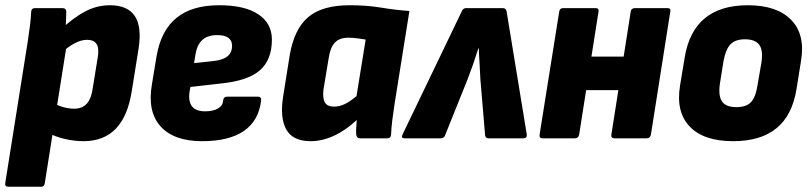

<svg xmlns="http://www.w3.org/2000/svg" viewBox="-31 -528 3097 733"><path d="M288 11Q252 11 214.5 2Q177 -7 154 -21L170 -136Q187 -126 209 -119.5Q231 -113 252 -113Q283 -113 300.5 -132.5Q318 -152 323 -191L342 -308Q348 -343 338 -359.5Q328 -376 301 -376Q279 -376 253.5 -362.5Q228 -349 197 -321L198 -413Q251 -462 295.5 -485Q340 -508 388 -508Q456 -508 483.5 -467Q511 -426 498 -342L472 -180Q457 -84 411 -36.5Q365 11 288 11ZM1 185Q-13 185 -11 171L75 -370Q80 -403 83.5 -431Q87 -459 88 -483Q89 -497 102 -497H208Q221 -497 222 -484Q222 -469 221 -448.5Q220 -428 218 -410L223 -353L140 171Q138 185 126 185Z M741 11Q633 11 582 -45.5Q531 -102 549 -206L567 -315Q584 -412 643 -460Q702 -508 806 -508Q903 -508 955 -473.5Q1007 -439 1007 -377Q1007 -299 960.5 -259Q914 -219 810 -209L696 -196L693 -180Q687 -141 702 -122Q717 -103 752 -103Q783 -103 801.5 -114Q820 -125 821 -145Q823 -159 835 -159H953Q967 -159 966 -145Q957 -67 900 -28Q843 11 741 11ZM710 -287 784 -295Q821 -299 838 -313.5Q855 -328 855 -353Q855 -373 841 -383.5Q827 -394 798 -394Q762 -394 741.5 -375.5Q721 -357 715 -319Z M1155 11Q1087 11 1062 -33.5Q1037 -78 1050 -160L1075 -317Q1092 -417 1145.5 -462.5Q1199 -508 1304 -508Q1370 -508 1423.5 -499Q1477 -490 1532 -486L1475 -129Q1470 -96 1466.5 -68Q1463 -40 1462 -14Q1461 0 1448 0H1343Q1331 0 1329 -14Q1328 -26 1329 -40.5Q1330 -55 1331 -70Q1290 -31 1244.5 -10Q1199 11 1155 11ZM1244 -121Q1266 -121 1286 -131Q1306 -141 1330 -161L1365 -377Q1351 -379 1334.5 -381.5Q1318 -384 1299 -384Q1265 -384 1247.5 -365.5Q1230 -347 1224 -307L1204 -187Q1200 -154 1209 -137.5Q1218 -121 1244 -121Z M1513 0Q1499 0 1506 -15L1732 -485Q1737 -497 1748 -497H1889Q1900 -497 1903 -485L1980 -15Q1982 0 1967 0H1834Q1823 0 1821 -11L1803 -225Q1802 -255 1800 -283Q1798 -311 1797 -343H1795Q1785 -311 1775.5 -283.5Q1766 -256 1754 -225L1668 -11Q1664 0 1651 0Z M2315 0Q2301 0 2303 -14L2377 -484Q2379 -497 2393 -497H2517Q2531 -497 2528 -484L2454 -14Q2451 0 2438 0ZM2040 0Q2027 0 2029 -14L2104 -484Q2106 -497 2119 -497H2243Q2256 -497 2254 -484L2180 -14Q2177 0 2164 0ZM2194 -184 2215 -312H2378L2358 -184Z M2768 11Q2656 11 2602.5 -44.5Q2549 -100 2565 -200L2583 -309Q2616 -508 2824 -508Q2935 -508 2989.5 -452Q3044 -396 3027 -295L3010 -189Q2994 -88 2933.5 -38.5Q2873 11 2768 11ZM2780 -119Q2818 -119 2836 -138Q2854 -157 2861 -203L2876 -290Q2883 -336 2867.5 -357Q2852 -378 2813 -378Q2776 -378 2757.5 -358.5Q2739 -339 2731 -294L2717 -206Q2711 -161 2726 -140Q2741 -119 2780 -119Z"/></svg>

Font: Sofia Sans Semi Condensed Black
Style: Italic
Weight: 900
Italic angle: -9°
Version: Version 4.100